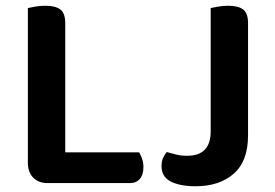

<svg xmlns="http://www.w3.org/2000/svg" viewBox="-20 -635 958 668"><path d="M146 2Q114 2 95.5 -17Q77 -36 77 -68V-607Q85 -609 102.5 -612Q120 -615 137 -615Q173 -615 190 -602Q207 -589 207 -554V-105H464Q469 -97 474 -83.5Q479 -70 479 -54Q479 -27 466.5 -12.5Q454 2 432 2ZM843 -164Q843 -74 793 -30.5Q743 13 661 13Q606 13 574 -3.5Q542 -20 542 -57Q542 -74 547.5 -86Q553 -98 560 -106Q577 -101 594 -97Q611 -93 631 -93Q713 -93 713 -178V-607Q722 -609 739 -612Q756 -615 773 -615Q809 -615 826 -602Q843 -589 843 -554Z"/></svg>

Font: Baloo 2 Latin SemiBold
Style: Regular
Weight: 400
Designer: Sarang Kulkarni and Ek Type
Foundry: Ek Type
Version: Version 1.001